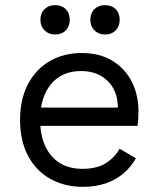

<svg xmlns="http://www.w3.org/2000/svg" viewBox="-20 -716 617 746"><path d="M302 10Q231 10 175.5 -21Q120 -52 89 -110.5Q58 -169 58 -250Q58 -331 89 -389.5Q120 -448 174 -479Q228 -510 297 -510Q367 -510 416.5 -480Q466 -450 492 -398.5Q518 -347 518 -283Q518 -266 517 -252Q516 -238 514 -227H110V-298H479L437 -267Q445 -350 404.5 -395Q364 -440 295 -440Q246 -440 210.5 -417.5Q175 -395 155.5 -352.5Q136 -310 136 -250Q136 -191 156 -148Q176 -105 212.5 -82.5Q249 -60 300 -60Q355 -60 389.5 -81Q424 -102 445 -138L508 -101Q489 -67 459.5 -42Q430 -17 390.5 -3.5Q351 10 302 10ZM194 -696Q220 -696 235.5 -680.5Q251 -665 251 -639Q251 -614 235.5 -598Q220 -582 194 -582Q169 -582 153 -598Q137 -614 137 -639Q137 -665 153 -680.5Q169 -696 194 -696ZM388 -696Q414 -696 429.5 -680.5Q445 -665 445 -639Q445 -614 429.5 -598Q414 -582 388 -582Q363 -582 347 -598Q331 -614 331 -639Q331 -665 347 -680.5Q363 -696 388 -696Z"/></svg>

Font: Work Sans
Style: Regular
Weight: 400
Designer: Wei Huang
Foundry: Wei Huang
Version: Version 2.006; ttfautohint (v1.8.1.43-b0c9)